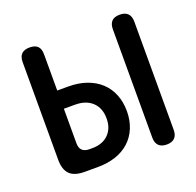

<svg xmlns="http://www.w3.org/2000/svg" viewBox="-105 -671 810 792"><g transform="rotate(-20 300.0 -275.0)"><path d="M149 -354H198Q242 -354 277.5 -341.5Q313 -329 338 -306Q363 -283 376.5 -250Q390 -217 390 -176Q390 -136 376.5 -103Q363 -70 338 -47Q313 -24 277.5 -12Q242 0 198 0H140Q96 0 75.5 -20.5Q55 -41 55 -84V-513Q55 -537 67 -548.5Q79 -560 102 -560Q126 -560 137.5 -548.5Q149 -537 149 -513ZM149 -123Q149 -101 160 -91Q171 -81 191 -81H203Q249 -81 275 -107Q301 -133 301 -176Q301 -222 273.5 -248Q246 -274 198 -274H149ZM545 -37Q545 -14 533 -2Q521 10 498 10Q475 10 463 -2Q451 -14 451 -37V-513Q451 -536 462.5 -548Q474 -560 498 -560Q521 -560 533 -548Q545 -536 545 -513Z"/></g></svg>

Font: Maple Mono Normal NL Medium
Style: Regular
Weight: 500
Monospace: yes
Designer: subframe7536
Version: Version 7.000